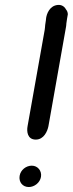

<svg xmlns="http://www.w3.org/2000/svg" viewBox="-20 -754 293 773"><path d="M165 -674 162 -654C161 -646 161 -638 160 -634L91 -246C87 -225 90 -192 124 -192C157 -192 171 -226 175 -246L246 -647C247 -653 247 -656 247 -658L250 -679L253 -696C253 -703 251 -710 245 -717C240 -727 228 -736 212 -734C181 -731 167 -700 165 -676ZM59 -46C55 -21 71 -1 96 -1C118 -1 141 -18 145 -42C149 -66 132 -87 108 -87C85 -87 63 -70 59 -46Z"/></svg>

Font: Scribbler
Style: BlkIta
Weight: 900
Designer: Mew Too
Foundry: Cannot Into Space Fonts
Version: Version 1.001